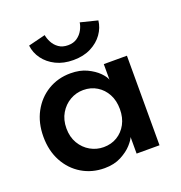

<svg xmlns="http://www.w3.org/2000/svg" viewBox="-116 -715 778 827"><g transform="rotate(-20 272.5 -301.5)"><path d="M375.5 0V-76Q371.5 -64 352.8 -43Q334 -22 301.8 -5Q269.5 12 225.5 12Q168 12 122 -15.5Q76 -43 49.5 -92Q23 -141 23 -205Q23 -269 49.5 -318Q76 -367 122 -394.8Q168 -422.5 225.5 -422.5Q268.5 -422.5 300 -407.5Q331.5 -392.5 350.8 -373Q370 -353.5 374.5 -339V-410.5H480.5V0ZM128.5 -205Q128.5 -165.5 146 -136Q163.5 -106.5 191.8 -90.5Q220 -74.5 252.5 -74.5Q287.5 -74.5 314.8 -91Q342 -107.5 357.8 -136.8Q373.5 -166 373.5 -205Q373.5 -244 357.8 -273.2Q342 -302.5 314.8 -319.2Q287.5 -336 252.5 -336Q220 -336 191.8 -319.8Q163.5 -303.5 146 -274Q128.5 -244.5 128.5 -205ZM258.5 -471.5Q213 -471.5 178.8 -488.5Q144.5 -505.5 124 -533.5Q103.5 -561.5 99.5 -595.5L178 -615Q180.5 -599 189.8 -581.2Q199 -563.5 216 -551.5Q233 -539.5 258.5 -539.5Q283.5 -539.5 300.5 -551.5Q317.5 -563.5 327 -581.2Q336.5 -599 338.5 -615L417 -595.5Q413.5 -563 393.5 -534.8Q373.5 -506.5 339.2 -489Q305 -471.5 258.5 -471.5Z"/></g></svg>

Font: League Spartan Medium
Style: Regular
Weight: 500
Foundry: The League of Moveable Type
Version: Version 2.002